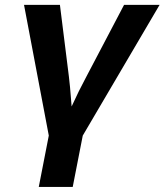

<svg xmlns="http://www.w3.org/2000/svg" viewBox="-20 -548 665 776"><path d="M136.7 207.5 177.2 0 77.1 -528.3H222.2L258.3 -239.7Q262.2 -212.4 269.5 -117.7Q298.3 -181.2 329.1 -238.3L481.4 -528.3H625L314.5 0L273.9 207.5Z"/></svg>

Font: Cousine
Style: Bold Italic
Weight: 700
Italic angle: -12°
Monospace: yes
Designer: Steve Matteson
Foundry: Ascender Corporation
Version: Version 1.20